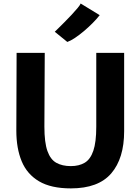

<svg xmlns="http://www.w3.org/2000/svg" viewBox="-20 -1036 778 1064"><path d="M373 8Q263 8 196.5 -31.2Q130 -70.5 100.2 -142.2Q70.5 -214 70.5 -311.5L72 -743H228L226 -334Q226 -246.5 242.8 -199.2Q259.5 -152 292.2 -133.8Q325 -115.5 372.5 -115.5Q418 -115.5 449.5 -134.2Q481 -153 497.2 -200.5Q513.5 -248 513.5 -334V-743H668V-309Q668 -158.5 596.5 -75.2Q525 8 373 8ZM353 -803.5 283.5 -860Q287.5 -864 302.5 -878.5Q317.5 -893 337.2 -913Q357 -933 376.8 -954Q396.5 -975 410.5 -992Q424.5 -1009 427 -1016.5L532.5 -952Q516.5 -931.5 493.5 -908.2Q470.5 -885 445 -863.5Q419.5 -842 395.5 -826Q371.5 -810 353 -803.5Z"/></svg>

Font: Koeln Type Sans
Style: Bold
Weight: 700
Designer: Eben Sorkin
Foundry: Eben Sorkin
Version: Version 2.001